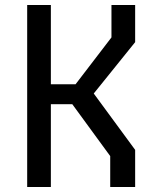

<svg xmlns="http://www.w3.org/2000/svg" viewBox="-20 -750 640 770"><path d="M422 0V-124L270 -332H184V0H89V-730H184V-412H283L427 -600V-730H522V-581L356 -375L522 -149V0Z"/></svg>

Font: Moralerspace Krypton JPDOC
Style: Regular
Weight: 400
Version: v0.0.6; ttfautohint (v1.8.4.7-5d5b-dirty) -l 6 -r 45 -G 200 